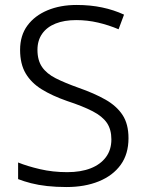

<svg xmlns="http://www.w3.org/2000/svg" viewBox="-20 -744 587 774"><path d="M498 -187Q498 -123 466.5 -79.5Q435 -36 378.5 -13Q322 10 248 10Q206 10 170 6Q134 2 105 -5.5Q76 -13 53 -22V-89Q90 -74 141.5 -62Q193 -50 251 -50Q306 -50 345.5 -65.5Q385 -81 407 -110.5Q429 -140 429 -182Q429 -222 411 -248.5Q393 -275 353.5 -295.5Q314 -316 250 -337Q190 -358 148 -384Q106 -410 83.5 -448Q61 -486 61 -543Q61 -601 90.5 -641Q120 -681 171.5 -702.5Q223 -724 289 -724Q344 -724 391.5 -714Q439 -704 480 -685L458 -626Q418 -643 375 -653Q332 -663 287 -663Q239 -663 204 -649Q169 -635 150 -608Q131 -581 131 -543Q131 -501 149.5 -474Q168 -447 204.5 -428.5Q241 -410 297 -390Q360 -368 405 -342.5Q450 -317 474 -280.5Q498 -244 498 -187Z"/></svg>

Font: Noto Sans Oriya Light
Style: Regular
Weight: 300
Version: Version 2.003